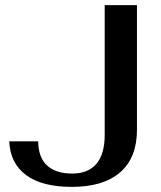

<svg xmlns="http://www.w3.org/2000/svg" viewBox="-20 -720 628 750"><path d="M16 -168H129Q130 -104 164.5 -73Q199 -42 262 -42Q324 -42 356.5 -80Q389 -118 389 -193V-700H515V-213Q515 -104 449.5 -47Q384 10 261 10Q144 10 82 -36Q20 -82 16 -168Z"/></svg>

Font: Fahkwang Medium
Style: Regular
Weight: 500
Version: Version 1.000; ttfautohint (v1.6)